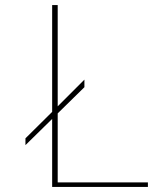

<svg xmlns="http://www.w3.org/2000/svg" viewBox="-20 -742 642 762"><path d="M567 0V-18H209V-292L315 -396V-426L209 -320V-722H187V-270V-298L81 -193V-166L187 -270V0Z"/></svg>

Font: Perun Thin
Style: Regular
Weight: 100
Foundry: Copyright (c) Stefan Peev, Context Ltd, 2016
Version: Version 1.089